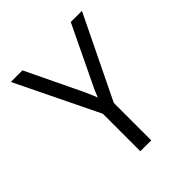

<svg xmlns="http://www.w3.org/2000/svg" viewBox="-199 -864 997 997"><g transform="rotate(-45 300.0 -365.0)"><path d="M260 0V-275L39 -730H124L272 -422Q283 -398 290.5 -380Q298 -362 301 -353Q304 -361 311.5 -379.5Q319 -398 331 -422L479 -730H561L340 -275V0Z"/></g></svg>

Font: JetBrains Mono NL Light
Style: Regular
Weight: 300
Monospace: yes
Designer: Philipp Nurullin, Konstantin Bulenkov
Foundry: JetBrains
Version: Version 2.305; ttfautohint (v1.8.4.7-5d5b)